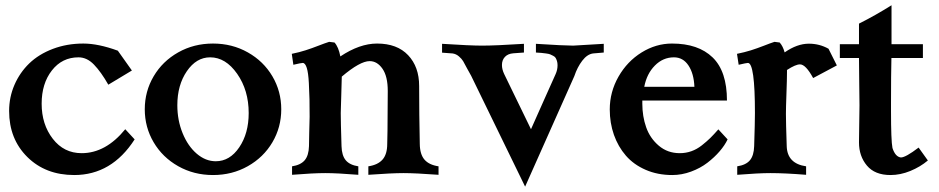

<svg xmlns="http://www.w3.org/2000/svg" viewBox="-20 -654 3523 720"><path d="M421.9 -463.9 474.6 -389.6 386.2 -336.4Q358.9 -384.3 332.5 -411.6Q306.2 -439 274.4 -439Q212.9 -439 174.6 -389.9Q136.2 -340.8 136.2 -265.1Q136.2 -187.5 178 -133.5Q219.7 -79.6 286.1 -79.6Q376.5 -79.6 449.7 -169.4L484.9 -131.3Q398.9 2.4 258.3 2.4Q150.9 2.4 82.5 -65.2Q14.2 -132.8 14.2 -237.8Q14.2 -289.6 34.2 -335.7Q54.2 -381.8 89.8 -416.3Q125.5 -450.7 178.2 -470.7Q231 -490.7 292.5 -490.7Q348.6 -490.7 421.9 -463.9Z M556.2 -120.4Q522.9 -176.8 522.9 -244.1Q522.9 -311.5 556.2 -367.9Q589.4 -424.3 648.2 -457.5Q707 -490.7 778.8 -490.7Q850.6 -490.7 909.4 -457.5Q968.3 -424.3 1001.5 -367.9Q1034.7 -311.5 1034.7 -244.1Q1034.7 -176.8 1001.5 -120.4Q968.3 -64 909.4 -30.8Q850.6 2.4 778.8 2.4Q707 2.4 648.2 -30.8Q589.4 -64 556.2 -120.4ZM768.1 -439Q716.3 -439 680.7 -387Q645 -335 645 -259.3Q645 -203.1 664.8 -154.5Q684.6 -106 717.8 -77.6Q751 -49.3 789.1 -49.3Q841.8 -49.3 877.2 -101.6Q912.6 -153.8 912.6 -230Q912.6 -315.4 869.4 -377.2Q826.2 -439 768.1 -439Z M1214.4 -497.1 1234.4 -494.6Q1249.5 -478 1256.3 -442.4Q1328.6 -490.7 1394 -490.7Q1469.2 -490.7 1510.5 -447Q1551.8 -403.3 1551.8 -331.5Q1551.8 -225.6 1554.2 -114.3Q1554.7 -75.2 1571.8 -55.4Q1588.9 -35.6 1624.5 -30.3V1.5Q1537.6 -4.9 1493.2 -4.9Q1449.2 -4.9 1361.3 1.5V-30.3Q1397 -35.6 1414.6 -55.7Q1432.1 -75.7 1432.1 -114.3Q1432.1 -130.9 1433.1 -163.1V-162.6Q1434.1 -259.3 1434.1 -313Q1434.1 -367.7 1414.3 -396.2Q1394.5 -424.8 1366.2 -424.8Q1330.1 -424.8 1261.7 -366.7Q1261.2 -345.2 1259.8 -298.3Q1258.3 -251.5 1257.8 -230Q1257.8 -196.8 1260.7 -106Q1261.7 -70.8 1276.6 -53Q1291.5 -35.2 1323.7 -30.3V1.5Q1244.6 -4.9 1199.7 -4.9Q1154.3 -4.9 1075.2 1.5V-30.3Q1107.4 -35.2 1122.6 -53Q1137.7 -70.8 1138.7 -106Q1138.7 -115.2 1139.6 -156.7Q1140.6 -198.2 1141.1 -215.8Q1141.1 -258.3 1140.6 -281.5Q1140.1 -304.7 1138.2 -342.8Q1136.2 -380.9 1130.4 -399.4Q1124.5 -418 1115.2 -418Q1109.4 -418 1080.1 -411.1L1074.2 -452.1Q1103 -458 1126.5 -465.6Q1149.9 -473.1 1174.3 -482.7Q1198.7 -492.2 1214.4 -497.1Z M1949.2 45.9 1747.6 -368.2 1748 -367.7Q1741.7 -377.9 1731.9 -396.7Q1722.2 -415.5 1716.8 -424.6Q1711.4 -433.6 1700.9 -442.6Q1690.4 -451.7 1677.2 -453.6Q1671.9 -454.1 1637.7 -456.5V-489.7Q1743.7 -482.9 1787.6 -482.9Q1837.9 -482.9 1944.8 -489.7V-457L1904.3 -454.1H1904.8Q1884.8 -452.6 1873.5 -440.7Q1862.3 -428.7 1862.3 -410.2Q1862.3 -394 1870.6 -376.5Q1887.7 -340.3 1919.2 -276.4Q1950.7 -212.4 1971.2 -169.4Q1988.8 -209 2021.7 -282.7Q2054.7 -356.4 2063.5 -376Q2070.8 -392.1 2070.8 -409.2Q2070.8 -418.5 2068.6 -425.3Q2066.4 -432.1 2063.7 -436.8Q2061 -441.4 2054.2 -444.8Q2047.4 -448.2 2043 -450.2Q2038.6 -452.1 2027.3 -453.6Q2016.1 -455.1 2010.3 -455.6Q2004.4 -456.1 1989.7 -457V-489.7Q2096.7 -482.9 2129.4 -482.9Q2137.2 -482.9 2244.1 -489.7V-457L2204.1 -453.6Q2182.1 -450.7 2163.6 -426.5Q2145 -402.3 2133.8 -368.7Z M2706.1 -276.9H2388.7V-265.1Q2388.7 -217.8 2403.1 -176.8Q2417.5 -135.7 2450.4 -107.7Q2483.4 -79.6 2529.3 -79.6Q2551.8 -79.6 2572.5 -86.9Q2593.3 -94.2 2612.1 -109.1Q2630.9 -124 2643.8 -136.7Q2656.7 -149.4 2673.8 -168.9L2708.5 -131.3Q2698.2 -109.4 2678.7 -86.7Q2659.2 -64 2632.8 -43.7Q2606.4 -23.4 2571.5 -10.5Q2536.6 2.4 2501 2.4Q2446.3 2.4 2401.4 -17.1Q2356.4 -36.6 2327.1 -70.3Q2297.9 -104 2282.2 -148.4Q2266.6 -192.9 2266.6 -243.7Q2266.6 -309.1 2299.3 -366.5Q2332 -423.8 2386 -457.3Q2439.9 -490.7 2500 -490.7Q2598.6 -490.7 2652.3 -438.7Q2706.1 -386.7 2706.1 -276.9ZM2396 -328.6H2584Q2582 -377.9 2561.8 -408.4Q2541.5 -439 2507.3 -439Q2466.3 -439 2435.8 -408.2Q2405.3 -377.4 2396 -328.6Z M2884.3 -497.1 2903.8 -494.6Q2916 -481 2922.4 -457.5Q2969.2 -490.2 3013.2 -490.2Q3053.2 -490.2 3086.9 -471.2L3118.2 -408.7L3029.3 -361.3Q3001.5 -412.6 2980 -412.6Q2963.4 -412.6 2931.2 -391.6V-382.8Q2931.2 -357.9 2929.2 -303.5Q2927.2 -249 2927.2 -227.1Q2927.2 -193.8 2930.2 -106Q2932.1 -40.5 3002.9 -30.3V1.5Q2923.8 -4.9 2869.1 -4.9Q2824.2 -4.9 2744.6 1.5V-30.3Q2777.3 -35.2 2792.2 -53Q2807.1 -70.8 2808.1 -106Q2811 -196.8 2811 -230Q2811 -418 2784.7 -418Q2779.3 -418 2750 -411.1L2743.7 -452.1Q2772.5 -458 2795.9 -465.3Q2819.3 -472.7 2844.2 -482.4Q2869.1 -492.2 2884.3 -497.1Z M3440.9 -488.3V-436.5H3322.8Q3321.3 -374 3321.3 -270Q3321.3 -258.8 3321.3 -237.8Q3321.3 -127 3326.7 -99.1Q3337.4 -65.9 3358.4 -63.5Q3376 -63.5 3424.8 -100.6L3459.5 -52.2Q3431.2 -28.3 3393.8 -12.9Q3356.4 2.4 3319.3 2.4Q3260.7 2.4 3231 -33Q3201.2 -68.4 3201.2 -120.1Q3201.2 -141.1 3202.1 -187.5Q3203.1 -233.9 3203.1 -258.8Q3203.1 -280.8 3202.1 -345.7Q3201.2 -410.6 3201.2 -436.5H3129.4V-488.3H3201.2V-565.4Q3261.7 -595.7 3323.2 -634.3V-488.3Z"/></svg>

Font: Flanker
Style: Bold
Weight: 700
Designer: Flanker
Foundry: Flanker
Version: Version 2.021